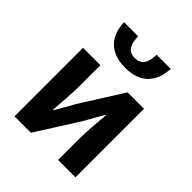

<svg xmlns="http://www.w3.org/2000/svg" viewBox="-226 -970 1109 1109"><g transform="rotate(45 328.0 -416.0)"><path d="M79 0H213L377 -259C395 -292 425 -344 444 -377H448C442 -307 435 -233 435 -176V0H577V-560H443L279 -300C262 -267 231 -216 212 -183H209C213 -252 221 -327 221 -383V-560H79ZM332 -650C462 -650 519 -726 523 -832H408C406 -769 388 -729 332 -729C276 -729 259 -769 257 -832H142C145 -726 203 -650 332 -650Z"/></g></svg>

Font: Source Han Sans JP
Style: Bold
Weight: 700
Designer: Ryoko NISHIZUKA 西塚涼子 (kana, bopomofo & ideographs); Paul D. Hunt (Latin, Greek & Cyrillic); Sandoll Communications 산돌커뮤니
Foundry: Adobe
Version: Version 2.002;hotconv 1.0.116;makeotfexe 2.5.65601